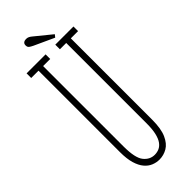

<svg xmlns="http://www.w3.org/2000/svg" viewBox="-270 -842 882 882"><g transform="rotate(-45 171.0 -401.0)"><path d="M171 12Q151 12 132.2 4.2Q113.5 -3.5 98.8 -21Q84 -38.5 75.2 -68Q66.5 -97.5 66.5 -141V-670H19V-700H142.5V-670H96.5V-148Q96.5 -73 118 -46Q139.5 -19 171 -19Q187 -19 200.8 -25.2Q214.5 -31.5 224.8 -46Q235 -60.5 240.8 -85.5Q246.5 -110.5 246.5 -148V-670H205.5V-700H323.5V-670H276.5V-141Q276.5 -83 261.5 -49.5Q246.5 -16 222.5 -2Q198.5 12 171 12ZM228 -723 131 -767.5Q119.5 -773 113 -778Q106.5 -783 106.5 -794Q106.5 -804 112.8 -808.8Q119 -813.5 128.5 -813.5Q137.5 -813.5 144 -810.2Q150.5 -807 157 -801.5L238 -735.5Z"/></g></svg>

Font: Imbue Thin
Style: Regular
Weight: 100
Designer: Tyler Finck
Foundry: Etcetera Type Company
Version: Version 1.102